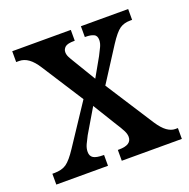

<svg xmlns="http://www.w3.org/2000/svg" viewBox="-102 -634 723 733"><g transform="rotate(-20 260.0 -268.0)"><path d="M6 0V-44H14Q45 -44 63.5 -57Q82 -70 107 -108L215 -271L107 -439Q90 -466 72 -479Q54 -492 34 -492H22V-536H260V-492H258Q230 -492 220.5 -483.5Q211 -475 211 -463Q211 -453 216 -443Q221 -433 231 -417L284 -329L327 -405Q336 -422 342.5 -436Q349 -450 349 -463Q349 -481 336.5 -486.5Q324 -492 305 -492H301V-536H493V-492H485Q460 -492 442.5 -480Q425 -468 399 -428L311 -291L436 -97Q455 -68 472 -56Q489 -44 505 -44H516V0H272V-44H277Q328 -44 328 -77Q328 -88 321.5 -101.5Q315 -115 295 -146L241 -234L183 -136Q175 -121 168 -106Q161 -91 161 -76Q161 -59 173 -51.5Q185 -44 214 -44H216V0Z"/></g></svg>

Font: Noto Serif Lao Condensed Medium
Style: Regular
Weight: 500
Width: 3
Designer: Monotype Design Team
Foundry: Monotype Imaging Inc.
Version: Version 2.003; ttfautohint (v1.8.4.7-5d5b)